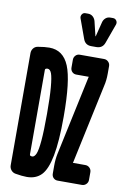

<svg xmlns="http://www.w3.org/2000/svg" viewBox="-104 -1029 709 1097"><g transform="rotate(10 250.0 -480.5)"><path d="M460 -969.7Q472.7 -969.7 480 -959.5Q487.3 -949.2 483.4 -936.5L442.4 -823.2Q430.7 -790 394.5 -790H365.2Q330.1 -790 318.4 -823.2L277.3 -936.5Q273.4 -948.2 280.3 -959Q287.1 -969.7 299.8 -969.7H315.4Q331.1 -969.7 342.3 -960.4Q353.5 -951.2 358.4 -935.5L378.9 -850.6Q378.9 -849.6 379.9 -849.6Q380.9 -849.6 380.9 -850.6L402.3 -935.5Q406.2 -950.2 417.5 -960Q428.7 -969.7 445.3 -969.7ZM450.2 -730.5Q464.8 -730.5 475.1 -720.2Q485.4 -710 485.4 -695.3V-650.4Q485.4 -612.3 477.5 -580.1L378.9 -118.2L377.9 -117.2V-116.2Q377.9 -115.2 378.9 -115.2H450.2Q464.8 -115.2 475.1 -105Q485.4 -94.7 485.4 -80.1V-35.2Q485.4 -20.5 475.1 -10.3Q464.8 0 450.2 0H309.6Q294.9 0 285.2 -9.8Q275.4 -19.5 275.4 -35.2V-80.1Q275.4 -118.2 282.2 -150.4L380.9 -612.3L381.8 -613.3V-614.3Q381.8 -615.2 380.9 -615.2H309.6Q294.9 -615.2 285.2 -625Q275.4 -634.8 275.4 -650.4V-695.3Q275.4 -710 285.2 -720.2Q294.9 -730.5 309.6 -730.5ZM141.6 -110.4Q155.3 -110.4 164.6 -131.8Q173.8 -153.3 178.7 -210Q183.6 -266.6 183.6 -365.2Q183.6 -461.9 178.7 -518.6Q173.8 -575.2 165.5 -597.7Q157.2 -620.1 141.6 -620.1Q138.7 -620.1 132.8 -618.2Q127.9 -616.2 127.9 -610.4V-120.1Q127.9 -114.3 132.8 -112.3Q138.7 -110.4 141.6 -110.4ZM131.8 -740.2Q211.9 -740.2 246.1 -657.7Q280.3 -575.2 280.3 -365.2Q280.3 -221.7 264.2 -138.7Q248 -55.7 216.3 -22.9Q184.6 9.8 131.8 9.8Q104.5 9.8 65.4 2.9Q49.8 0 40 -12.2Q30.3 -24.4 30.3 -40V-690.4Q30.3 -706.1 39.6 -718.3Q48.8 -730.5 65.4 -733.4Q104.5 -740.2 131.8 -740.2Z"/></g></svg>

Font: Rounded-L Mgen+ 1m bold
Style: Bold
Weight: 700
Designer: [Source Han Sans]
Ryoko NISHIZUKA  (kana & ideographs); Paul D. Hunt (Latin, Greek & Cyrillic); Wenlong ZHANG  (bopomofo
Version: Version 1.059.20150602